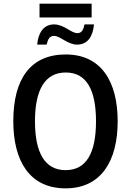

<svg xmlns="http://www.w3.org/2000/svg" viewBox="-20 -1024 719 1054"><path d="M197 -928H483V-1004H197ZM184 -779H236C243 -810 253 -827 277 -827C310 -827 352 -779 403 -779C462 -779 490 -825 496 -890H444C438 -860 428 -842 405 -842C370 -842 332 -890 277 -890C219 -890 190 -844 184 -779ZM626 -358C626 -577 535 -725 341 -725C147 -725 53 -590 53 -359C53 -141 142 10 340 10C535 10 626 -140 626 -358ZM172 -358C172 -530 226 -626 341 -626C455 -626 507 -531 507 -358C507 -184 454 -90 340 -90C226 -90 172 -186 172 -358Z"/></svg>

Font: Noto Sans UI SemiCondensed Medium
Style: Regular
Weight: 500
Width: 4
Designer: Monotype Design Team
Foundry: Monotype Imaging Inc.
Version: Version 1.901